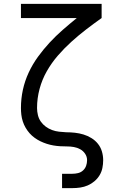

<svg xmlns="http://www.w3.org/2000/svg" viewBox="-20 -755 640 990"><path d="M300 215V141H353Q368 141 382.5 137.5Q397 134 408 124Q419 114 424 100Q429 86 429 71Q429 53 419 38Q409 23 393.5 14.5Q378 6 360.5 3Q343 0 325.5 0Q308 0 290.5 -1Q273 -2 255.5 -5Q238 -8 221 -13.5Q204 -19 188.5 -26.5Q173 -34 158.5 -44.5Q144 -55 132.5 -68Q121 -81 112 -96.5Q103 -112 97.5 -129Q92 -146 90 -163.5Q88 -181 88 -198Q88 -246 98 -292Q108 -338 128 -381Q148 -424 176 -462.5Q204 -501 236 -535.5Q268 -570 303.5 -601Q339 -632 376 -662H88V-735H504V-662Q463 -633 424 -603Q385 -573 348 -539.5Q311 -506 278.5 -468.5Q246 -431 221.5 -388Q197 -345 184 -296.5Q171 -248 171 -198Q171 -180 175.5 -161.5Q180 -143 190.5 -128Q201 -113 216 -102Q231 -91 248.5 -84.5Q266 -78 284.5 -76Q303 -74 321 -73H322Q344 -73 366.5 -70.5Q389 -68 410.5 -61.5Q432 -55 451.5 -43Q471 -31 485 -13.5Q499 4 505.5 26Q512 48 512 71Q512 91 508 111Q504 131 493.5 148.5Q483 166 467 179.5Q451 193 432.5 201Q414 209 394 212Q374 215 353 215Z"/></svg>

Font: Zed Mono Extended
Style: Regular
Weight: 400
Width: 7
Monospace: yes
Designer: Belleve Invis
Foundry: Belleve Invis
Version: Version 1.0.0; ttfautohint (v1.8.4)